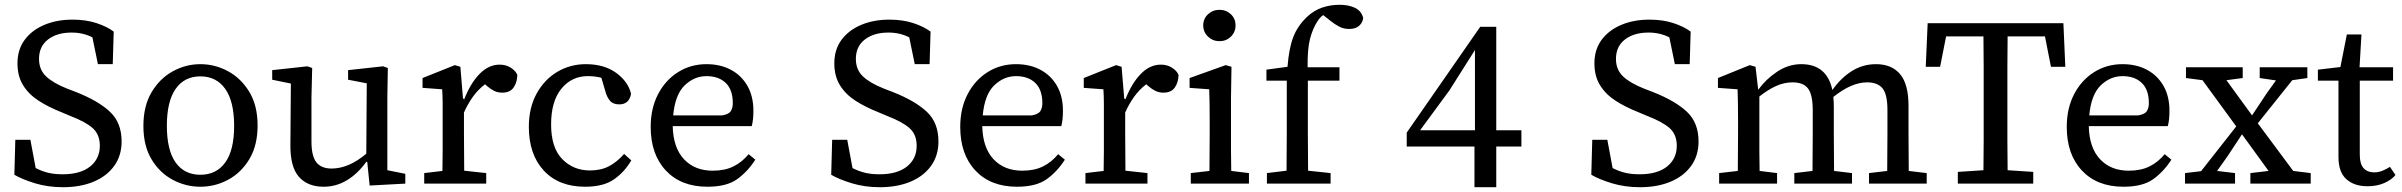

<svg xmlns="http://www.w3.org/2000/svg" viewBox="-20 -767 10034 802"><path d="M243 15Q180 15 126 -1.5Q72 -18 40 -37L44 -183H107L129 -65Q154 -52 180.5 -45.5Q207 -39 241 -39Q316 -39 356.5 -71.5Q397 -104 397 -158Q397 -205 367.5 -231.5Q338 -258 273 -283L235 -299Q182 -320 141 -346.5Q100 -373 76.5 -411Q53 -449 53 -502Q53 -560 83 -600.5Q113 -641 165 -663Q217 -685 283 -685Q339 -685 383 -670.5Q427 -656 455 -635L451 -499H389L366 -611Q327 -631 279 -631Q218 -631 180.5 -602Q143 -573 143 -521Q143 -476 172.5 -448Q202 -420 260 -397L299 -382Q392 -345 440 -299.5Q488 -254 488 -176Q488 -117 457 -74Q426 -31 371 -8Q316 15 243 15Z M817 13Q756 13 701.5 -16Q647 -45 613 -101.5Q579 -158 579 -241Q579 -324 613 -381.5Q647 -439 701.5 -469Q756 -499 817 -499Q878 -499 932.5 -469.5Q987 -440 1021.5 -383Q1056 -326 1056 -243Q1056 -160 1022 -103Q988 -46 933.5 -16.5Q879 13 817 13ZM817 -37Q884 -37 921 -88.5Q958 -140 958 -241Q958 -343 921 -395.5Q884 -448 817 -448Q750 -448 713.5 -395.5Q677 -343 677 -242Q677 -140 713.5 -88.5Q750 -37 817 -37Z M1332 13Q1265 13 1228.5 -28.5Q1192 -70 1193 -163L1195 -418L1117 -434V-474L1264 -490L1284 -483L1281 -360V-177Q1281 -115 1301.5 -89Q1322 -63 1365 -63Q1437 -63 1510 -125L1512 -419L1434 -434V-474L1580 -490L1600 -483L1598 -360V-56L1673 -41V0L1524 8L1514 -91H1510Q1474 -41 1429 -14Q1384 13 1332 13Z M1752 0V-44L1828 -53Q1829 -91 1829 -134.5Q1829 -178 1829 -213V-264Q1829 -303 1829 -333Q1829 -363 1827 -394L1745 -400V-441L1880 -495L1903 -488L1914 -355L1918 -354V-352H1919Q1945 -419 1983 -458Q2021 -497 2067 -497Q2094 -497 2114 -484Q2134 -471 2141 -454Q2140 -422 2125 -401Q2110 -380 2078 -380Q2059 -380 2044 -387.5Q2029 -395 2015 -407L2006 -415Q1977 -393 1955.5 -363Q1934 -333 1918 -297V-213Q1918 -178 1918.5 -135Q1919 -92 1919 -54L2011 -44V0Z M2424 13Q2314 13 2251.5 -54.5Q2189 -122 2189 -237Q2189 -317 2221.5 -376Q2254 -435 2308 -467Q2362 -499 2427 -499Q2504 -499 2554 -462.5Q2604 -426 2616 -375Q2608 -331 2567 -331Q2541 -331 2528.5 -345.5Q2516 -360 2510 -381L2492 -442Q2467 -449 2435 -449Q2368 -449 2325 -396.5Q2282 -344 2282 -247Q2282 -150 2328.5 -102.5Q2375 -55 2444 -55Q2490 -55 2523.5 -72.5Q2557 -90 2587 -124L2617 -97Q2589 -49 2545 -18Q2501 13 2424 13Z M2931 -449Q2880 -449 2840 -410.5Q2800 -372 2792 -285H2997Q3025 -290 3033 -303.5Q3041 -317 3041 -336Q3041 -392 3011.5 -420.5Q2982 -449 2931 -449ZM2935 13Q2825 13 2761.5 -54.5Q2698 -122 2698 -237Q2698 -314 2728.5 -373Q2759 -432 2812 -465.5Q2865 -499 2931 -499Q2989 -499 3033 -475.5Q3077 -452 3102 -408.5Q3127 -365 3127 -304Q3127 -265 3120 -240H2790Q2792 -150 2837 -102Q2882 -54 2957 -54Q3007 -54 3043 -71.5Q3079 -89 3107 -123L3135 -100Q3103 -50 3059 -18.5Q3015 13 2935 13Z M3655 15Q3592 15 3538 -1.5Q3484 -18 3452 -37L3456 -183H3519L3541 -65Q3566 -52 3592.5 -45.5Q3619 -39 3653 -39Q3728 -39 3768.5 -71.5Q3809 -104 3809 -158Q3809 -205 3779.5 -231.5Q3750 -258 3685 -283L3647 -299Q3594 -320 3553 -346.5Q3512 -373 3488.5 -411Q3465 -449 3465 -502Q3465 -560 3495 -600.5Q3525 -641 3577 -663Q3629 -685 3695 -685Q3751 -685 3795 -670.5Q3839 -656 3867 -635L3863 -499H3801L3778 -611Q3739 -631 3691 -631Q3630 -631 3592.5 -602Q3555 -573 3555 -521Q3555 -476 3584.5 -448Q3614 -420 3672 -397L3711 -382Q3804 -345 3852 -299.5Q3900 -254 3900 -176Q3900 -117 3869 -74Q3838 -31 3783 -8Q3728 15 3655 15Z M4224 -449Q4173 -449 4133 -410.5Q4093 -372 4085 -285H4290Q4318 -290 4326 -303.5Q4334 -317 4334 -336Q4334 -392 4304.5 -420.5Q4275 -449 4224 -449ZM4228 13Q4118 13 4054.5 -54.5Q3991 -122 3991 -237Q3991 -314 4021.5 -373Q4052 -432 4105 -465.5Q4158 -499 4224 -499Q4282 -499 4326 -475.5Q4370 -452 4395 -408.5Q4420 -365 4420 -304Q4420 -265 4413 -240H4083Q4085 -150 4130 -102Q4175 -54 4250 -54Q4300 -54 4336 -71.5Q4372 -89 4400 -123L4428 -100Q4396 -50 4352 -18.5Q4308 13 4228 13Z M4514 0V-44L4590 -53Q4591 -91 4591 -134.5Q4591 -178 4591 -213V-264Q4591 -303 4591 -333Q4591 -363 4589 -394L4507 -400V-441L4642 -495L4665 -488L4676 -355L4680 -354V-352H4681Q4707 -419 4745 -458Q4783 -497 4829 -497Q4856 -497 4876 -484Q4896 -471 4903 -454Q4902 -422 4887 -401Q4872 -380 4840 -380Q4821 -380 4806 -387.5Q4791 -395 4777 -407L4768 -415Q4739 -393 4717.5 -363Q4696 -333 4680 -297V-213Q4680 -178 4680.5 -135Q4681 -92 4681 -54L4773 -44V0Z M4954 0V-44L5032 -53Q5032 -91 5032.5 -134.5Q5033 -178 5033 -213V-263Q5033 -303 5032.5 -333Q5032 -363 5031 -394L4949 -400V-441L5100 -495L5124 -488L5122 -361V-213Q5122 -178 5122 -134.5Q5122 -91 5123 -53L5197 -44V0ZM5074 -595Q5046 -595 5026 -614Q5006 -633 5006 -661Q5006 -689 5026 -707.5Q5046 -726 5074 -726Q5102 -726 5121.5 -707.5Q5141 -689 5141 -661Q5141 -633 5121.5 -614Q5102 -595 5074 -595Z M5272 0V-44L5354 -54Q5354 -94 5354.5 -133.5Q5355 -173 5355 -213V-430H5270V-476L5358 -488Q5364 -565 5382 -612Q5400 -659 5440 -697Q5469 -724 5503.5 -735.5Q5538 -747 5575 -747Q5613 -747 5639.5 -734.5Q5666 -722 5674 -693Q5673 -674 5658 -660Q5643 -646 5615 -646Q5593 -646 5574.5 -655.5Q5556 -665 5536 -681L5507 -704Q5495 -696 5483 -678Q5463 -647 5452 -604.5Q5441 -562 5442 -486H5575V-430H5443V-213Q5443 -173 5443.5 -133.5Q5444 -94 5444 -54L5538 -44V0Z M6139 15V-155H5856V-213L6163 -655H6230V-223H6335V-155H6230V15ZM6034 -389 5912 -223H6141V-558Z M6830 15Q6767 15 6713 -1.5Q6659 -18 6627 -37L6631 -183H6694L6716 -65Q6741 -52 6767.5 -45.5Q6794 -39 6828 -39Q6903 -39 6943.5 -71.5Q6984 -104 6984 -158Q6984 -205 6954.5 -231.5Q6925 -258 6860 -283L6822 -299Q6769 -320 6728 -346.5Q6687 -373 6663.5 -411Q6640 -449 6640 -502Q6640 -560 6670 -600.5Q6700 -641 6752 -663Q6804 -685 6870 -685Q6926 -685 6970 -670.5Q7014 -656 7042 -635L7038 -499H6976L6953 -611Q6914 -631 6866 -631Q6805 -631 6767.5 -602Q6730 -573 6730 -521Q6730 -476 6759.5 -448Q6789 -420 6847 -397L6886 -382Q6979 -345 7027 -299.5Q7075 -254 7075 -176Q7075 -117 7044 -74Q7013 -31 6958 -8Q6903 15 6830 15Z M7161 0V-44L7239 -53Q7239 -91 7239.5 -134.5Q7240 -178 7240 -213V-264Q7240 -303 7239.5 -333Q7239 -363 7238 -394L7156 -400V-441L7289 -495L7313 -488L7324 -393H7325Q7357 -437 7404 -468Q7451 -499 7504 -499Q7611 -499 7634 -391Q7669 -441 7715 -470Q7761 -499 7816 -499Q7882 -499 7917 -457Q7952 -415 7952 -326V-213Q7952 -177 7952.5 -134Q7953 -91 7953 -53L8028 -44V0H7787V-44L7863 -53Q7863 -91 7863.5 -134Q7864 -177 7864 -213V-307Q7864 -373 7843.5 -398Q7823 -423 7779 -423Q7714 -423 7638 -362Q7639 -352 7639.5 -341Q7640 -330 7640 -319V-213Q7640 -177 7640.5 -134Q7641 -91 7641 -53L7716 -44V0H7475V-44L7551 -53Q7551 -91 7551.5 -134Q7552 -177 7552 -213V-306Q7552 -371 7532.5 -397Q7513 -423 7468 -423Q7433 -423 7399.5 -408Q7366 -393 7329 -364V-213Q7329 -178 7329 -134.5Q7329 -91 7330 -53L7403 -44V0Z M8024 -488 8032 -670H8599L8607 -488H8547L8522 -615H8366Q8365 -552 8365 -488Q8365 -424 8365 -359V-311Q8365 -247 8365 -183.5Q8365 -120 8366 -56L8473 -49V0H8158V-49L8265 -56Q8266 -119 8266 -183Q8266 -247 8266 -311V-359Q8266 -424 8266 -487.5Q8266 -551 8265 -615H8109L8084 -488Z M8846 -449Q8795 -449 8755 -410.5Q8715 -372 8707 -285H8912Q8940 -290 8948 -303.5Q8956 -317 8956 -336Q8956 -392 8926.5 -420.5Q8897 -449 8846 -449ZM8850 13Q8740 13 8676.5 -54.5Q8613 -122 8613 -237Q8613 -314 8643.5 -373Q8674 -432 8727 -465.5Q8780 -499 8846 -499Q8904 -499 8948 -475.5Q8992 -452 9017 -408.5Q9042 -365 9042 -304Q9042 -265 9035 -240H8705Q8707 -150 8752 -102Q8797 -54 8872 -54Q8922 -54 8958 -71.5Q8994 -89 9022 -123L9050 -100Q9018 -50 8974 -18.5Q8930 13 8850 13Z M9419 -441V-486H9618V-441L9555 -432L9411 -252L9559 -53L9632 -44V0H9380V-44L9456 -53L9345 -206L9285 -115L9241 -53L9316 -44V0H9107V-44L9174 -52L9321 -239L9180 -432L9111 -441V-486H9348V-441L9280 -432L9387 -285L9448 -377L9487 -431Z M9869 11Q9814 11 9781 -18.5Q9748 -48 9748 -111V-430H9662V-476L9756 -487L9783 -623H9844L9836 -486H9976V-430H9837V-121Q9837 -82 9853 -64.5Q9869 -47 9897 -47Q9915 -47 9931 -53.5Q9947 -60 9963 -70L9986 -36Q9970 -16 9939.5 -2.5Q9909 11 9869 11Z"/></svg>

Font: Source Serif 4 SmText
Style: Regular
Weight: 400
Designer: Frank Grießhammer
Foundry: Adobe
Version: Version 4.005;hotconv 1.1.0;makeotfexe 2.6.0